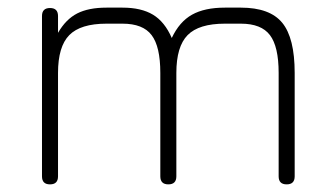

<svg xmlns="http://www.w3.org/2000/svg" viewBox="-20 -482 873 503"><path d="M611 -462Q687 -462 719.5 -422.2Q752 -382.5 752 -291V-20Q752 1 731 1Q710 1 710 -20V-291Q710 -360 687.2 -390Q664.5 -420 611 -420H569Q501 -420 471.5 -390Q442 -360 442 -291V-20Q442 1 421 1Q400 1 400 -20V-291Q400 -360 377.2 -390Q354.5 -420 301 -420H259Q191 -420 161.5 -390Q132 -360 132 -291V-20Q132 1 111 1Q90 1 90 -20V-440Q90 -461 111 -461Q132 -461 132 -440V-396Q152.5 -431.5 182.2 -446.8Q212 -462 259 -462H301Q350 -462 380.8 -443.5Q411.5 -425 430 -382.5Q450 -425 483 -443.5Q516 -462 569 -462Z"/></svg>

Font: Jura Light Light
Style: Regular
Weight: 300
Version: Version 5.106